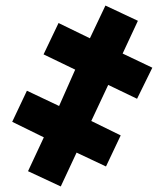

<svg xmlns="http://www.w3.org/2000/svg" viewBox="-20 -662 590 692"><path d="M360 -642 304 -524 191 -579 137 -466 251 -411 193 -280 77 -335 24 -223 138 -167 81 -45 199 10 256 -112 362 -62 415 -174 309 -226 370 -356 474 -306 529 -418 422 -469 477 -587Z"/></svg>

Font: Noto Sans Condensed Black
Style: Regular
Weight: 900
Width: 3
Designer: Monotype Design Team
Foundry: Monotype Imaging Inc.
Version: Version 2.013